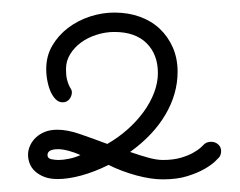

<svg xmlns="http://www.w3.org/2000/svg" viewBox="-20 -723 380 304"><path d="M186 -482.4Q201.2 -477.1 214.6 -473.4Q228 -469.7 237.8 -469.7Q253.9 -469.7 265.9 -473.1Q277.8 -476.6 285.6 -481Q293.5 -485.4 297.4 -489Q301.3 -492.7 301.3 -492.7Q306.2 -498.5 314 -498.5Q320.8 -498.5 325.4 -494.4Q330.1 -490.2 330.1 -483.9Q330.1 -477.5 326.7 -473.6Q326.2 -473.1 320.6 -467.5Q314.9 -461.9 304 -455.6Q293 -449.2 276.6 -444.1Q260.3 -439 237.8 -439Q219.2 -439 195.8 -445.3Q172.4 -451.7 151.9 -461.9Q129.4 -450.7 108.6 -445.1Q87.9 -439.5 71.3 -439.5Q59.1 -439.5 50.3 -442.9Q41.5 -446.3 35.6 -451.7Q29.8 -457 27.1 -463.9Q24.4 -470.7 24.4 -478Q24.4 -485.4 27.6 -492.4Q30.8 -499.5 36.6 -505.1Q42.5 -510.7 51 -514.2Q59.6 -517.6 70.8 -517.6Q86.9 -517.6 106.7 -510.7Q126.5 -503.9 149.9 -495.1Q167 -504.9 181.6 -517.8Q196.3 -530.8 207 -545.4Q217.8 -560.1 223.9 -575.9Q230 -591.8 230 -607.4Q230 -636.7 212.2 -654.5Q194.3 -672.4 161.1 -672.4Q147 -672.4 133.1 -668Q119.1 -663.6 108.4 -655.8Q97.7 -647.9 91.1 -637.2Q84.5 -626.5 84.5 -613.8Q84.5 -604 85.9 -597.9Q87.4 -591.8 89.1 -588.1Q90.8 -584.5 92.3 -582.3Q93.8 -580.1 93.8 -577.1Q93.8 -570.8 89.8 -565.9Q85.9 -561 79.1 -561Q73.2 -561 68.6 -565.4Q64 -569.8 60.5 -577.1Q57.1 -584.5 55.2 -594Q53.2 -603.5 53.2 -613.8Q53.2 -634.3 62.7 -650.6Q72.3 -667 87.6 -678.7Q103 -690.4 122.3 -696.8Q141.6 -703.1 161.1 -703.1Q183.1 -703.1 201.4 -696.5Q219.7 -689.9 232.9 -677.5Q246.1 -665 253.7 -647.7Q261.2 -630.4 261.2 -609.4Q261.2 -574.2 241.9 -541.5Q222.7 -508.8 186 -482.4ZM107.4 -477.5Q99.1 -481.4 89.1 -484.1Q79.1 -486.8 72.3 -486.8Q55.2 -486.8 55.2 -477.5Q55.2 -472.2 61.3 -470.9Q67.4 -469.7 72.8 -469.7Q80.1 -469.7 89.6 -471.7Q99.1 -473.6 107.4 -477.5Z"/></svg>

Font: Sacramento
Style: Regular
Weight: 400
Designer: Astigmatic (AOETI)
Foundry: Astigmatic (AOETI)
Version: Version 1.000